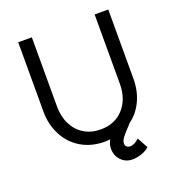

<svg xmlns="http://www.w3.org/2000/svg" viewBox="-149 -807 1003 1086"><g transform="rotate(-20 353.0 -264.0)"><path d="M520 -43Q476 3 462 22Q448 41 448 57Q448 71 457 77.5Q466 84 478 84Q501 84 531 57L566 121Q549 138 519.5 148Q490 158 464 158Q423 158 396 129.5Q369 101 369 60Q369 33 383 8Q363 10 351 10Q270 10 209 -26.5Q148 -63 115 -127Q82 -191 82 -270V-686H164V-270Q164 -208 188 -161Q212 -114 254.5 -88.5Q297 -63 353 -63Q439 -63 490.5 -120Q542 -177 542 -270V-686H624V-270Q624 -197 596.5 -138Q569 -79 520 -43Z"/></g></svg>

Font: Bellota Text
Style: Bold
Weight: 700
Designer: Kemie Guaida
Foundry: Kemie Guaida
Version: Version 4.001